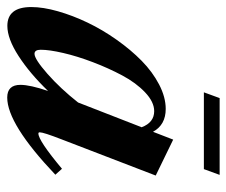

<svg xmlns="http://www.w3.org/2000/svg" viewBox="-102 -572 652 553"><g transform="rotate(90 224.5 -295.0)"><path d="M213.4 -555.7 230 -601.1H451.2L434.6 -555.7ZM22 10.3Q-32.2 10.3 -32.2 -58.6Q-32.2 -92.8 -20 -135.5Q-7.8 -178.2 12.7 -220.9Q33.2 -263.7 62 -304.4Q90.8 -345.2 122.6 -376.5Q154.3 -407.7 190.9 -426.8Q227.5 -445.8 261.2 -445.8Q307.1 -445.8 327.1 -409.2L349.6 -467.3L453.1 -417L349.1 -146.5Q328.6 -93.8 328.6 -83Q328.6 -79.1 332 -79.1Q352.5 -79.1 433.6 -147L450.7 -127.9Q304.7 10.7 228.5 10.7Q191.9 10.7 191.9 -27.3Q191.9 -55.2 209.5 -106.9Q158.7 -54.2 108.9 -22Q59.1 10.3 22 10.3ZM90.8 -85.9Q90.8 -67.9 102.5 -67.9Q117.7 -67.9 160.2 -105.2Q202.6 -142.6 242.7 -193.4L314 -376.5Q300.3 -412.6 267.6 -412.6Q241.2 -412.6 213.6 -386.5Q186 -360.4 164.8 -320.6Q143.6 -280.8 126.5 -235.8Q109.4 -190.9 100.1 -150.6Q90.8 -110.4 90.8 -85.9Z"/></g></svg>

Font: Elstob Grade
Style: Italic
Weight: 400
Italic angle: -20°
Designer: Peter S. Baker
Version: Version 1.015